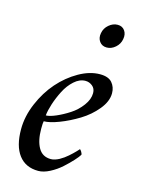

<svg xmlns="http://www.w3.org/2000/svg" viewBox="-101 -690 556 756"><g transform="rotate(15 177.0 -312.5)"><path d="M267.6 -424.8Q301.8 -424.8 316.9 -407.2Q332 -389.6 332 -364.3Q332 -331.1 304.4 -297.6Q276.9 -264.2 238.8 -241Q200.7 -217.8 162.4 -203.1Q124 -188.5 100.6 -188.5Q98.6 -182.6 98.6 -157.2Q98.6 -109.4 115 -80.6Q131.3 -51.8 166 -51.8Q173.8 -51.8 182.9 -54.7Q191.9 -57.6 200 -62Q208 -66.4 216.6 -72.5Q225.1 -78.6 231.7 -84.5Q238.3 -90.3 245.1 -96.7Q252 -103 255.9 -107.4Q259.8 -111.3 263.2 -115.2L266.6 -119.1Q269 -119.1 273.7 -111.6Q278.3 -104 278.3 -99.6Q272.5 -89.8 257.8 -73.7Q243.2 -57.6 222.7 -39.1Q202.1 -20.5 176.8 -7.3Q151.4 5.9 129.9 5.9Q78.1 5.9 50.3 -30.8Q22.5 -67.4 22.5 -135.7Q22.5 -188 45.2 -241.5Q67.9 -294.9 102.8 -334.7Q137.7 -374.5 181.9 -399.7Q226.1 -424.8 267.6 -424.8ZM102.5 -212.9Q117.7 -212.9 143.3 -223.9Q168.9 -234.9 195.3 -252Q221.7 -269 240.7 -294.7Q259.8 -320.3 259.8 -345.7Q259.8 -364.3 247.1 -374.5Q234.4 -384.8 218.8 -384.8Q194.8 -384.8 173.1 -365.2Q151.4 -345.7 137 -317.4Q122.6 -289.1 113.5 -261.2Q104.5 -233.4 102.5 -212.9ZM228.5 -582Q231.9 -602.5 248.5 -616.7Q265.1 -630.9 284.2 -630.9Q303.2 -630.9 313.2 -616.7Q323.2 -602.5 319.3 -582Q315.9 -561.5 299.8 -547.4Q283.7 -533.2 264.6 -533.2Q245.6 -533.2 235.1 -547.4Q224.6 -561.5 228.5 -582Z"/></g></svg>

Font: Amiri
Style: Slanted
Weight: 400
Italic angle: 9°
Designer: Khaled Hosny
Version: Version 000.107